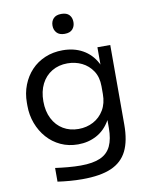

<svg xmlns="http://www.w3.org/2000/svg" viewBox="-102 -836 880 1119"><g transform="rotate(-10 337.5 -277.0)"><path d="M294 208Q257 208 219.5 205Q182 202 148 197V116Q184 121 223.5 124.5Q263 128 298 128Q371 128 414.5 108.5Q458 89 477.5 47.5Q497 6 497 -59V-161L529 -237Q526 -156 495 -102.5Q464 -49 414.5 -22.5Q365 4 305 4Q249 4 202.5 -17.5Q156 -39 122.5 -77Q89 -115 70.5 -164.5Q52 -214 52 -269V-287Q52 -343 71 -391.5Q90 -440 124 -476Q158 -512 205.5 -532Q253 -552 310 -552Q377 -552 428 -523.5Q479 -495 508.5 -440.5Q538 -386 541 -307L513 -306V-534H589V-63Q589 33 559.5 92.5Q530 152 465.5 180Q401 208 294 208ZM323 -84Q371 -84 410.5 -105Q450 -126 473.5 -165.5Q497 -205 497 -260V-306Q497 -360 472.5 -397Q448 -434 409 -453Q370 -472 324 -472Q272 -472 232 -448Q192 -424 170 -380.5Q148 -337 148 -278Q148 -219 170.5 -175Q193 -131 232.5 -107.5Q272 -84 323 -84ZM339 -644Q308 -644 292.5 -661Q277 -678 277 -703Q277 -729 292.5 -745.5Q308 -762 339 -762Q371 -762 386 -745.5Q401 -729 401 -703Q401 -678 386 -661Q371 -644 339 -644Z"/></g></svg>

Font: Sora Variable
Style: Regular
Weight: 400
Designer: Jonathan Barnbrook, Julián Moncada
Foundry: Barnbrook Fonts
Version: Version 2.000